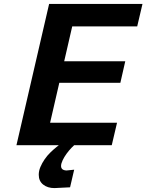

<svg xmlns="http://www.w3.org/2000/svg" viewBox="-20 -742 748 981"><path d="M64 0 231 -722H708L681 -607H349L308 -429H620L595 -319H283L236 -115H578L551 0ZM178 151Q178 131 186.5 111Q195 91 208 72Q221 53 237.5 37Q254 21 269 9L293 -10H371Q360 -2 346 12.5Q332 27 320 43.5Q308 60 300 77Q292 94 292 106Q292 128 320 129L359 125L338 215L258 219Q223 219 200.5 201Q178 183 178 151Z"/></svg>

Font: Perun
Style: Bold Italic
Weight: 700
Italic angle: -12°
Foundry: Copyright (c) Stefan Peev, Context Ltd, 2016
Version: Version 1.027